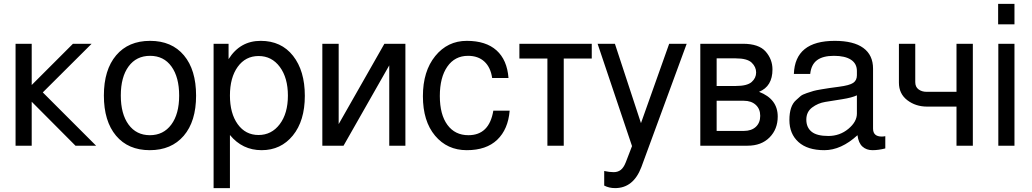

<svg xmlns="http://www.w3.org/2000/svg" viewBox="-20 -749 5305 987"><path d="M143 -524V-312L355 -524H451L200 -274L474 0H368L143 -226V0H60V-524Z M901 -257.5Q901 -352 861.5 -407Q822 -462 751.5 -462Q681 -462 641 -407.5Q601 -353 601 -258Q601 -163 641 -108.5Q681 -54 750.5 -54Q820 -54 860.5 -108.5Q901 -163 901 -257.5ZM514 -258Q514 -390 577 -464.5Q640 -539 751.5 -539Q863 -539 925.5 -464.5Q988 -390 988 -257.5Q988 -125 924.5 -51Q861 23 750 23Q639 23 576.5 -51.5Q514 -126 514 -258Z M1460 -257.5Q1460 -349 1418.5 -405Q1377 -461 1309.5 -461Q1242 -461 1202 -405.5Q1162 -350 1162 -258Q1162 -166 1202 -110.5Q1242 -55 1309 -55Q1376 -55 1418 -110.5Q1460 -166 1460 -257.5ZM1078 218V-524H1155V-445Q1214 -539 1320 -539Q1426 -539 1486.5 -462Q1547 -385 1547 -256.5Q1547 -128 1485.5 -52.5Q1424 23 1325 23Q1226 23 1162 -55V218Z M1637 -524H1721V-111L1956 -524H2064V0H1981V-413L1746 0H1637Z M2594 -348H2510Q2502 -403 2470 -432.5Q2438 -462 2386 -462Q2318 -462 2279.5 -406.5Q2241 -351 2241 -255.5Q2241 -160 2280 -107Q2319 -54 2388 -54Q2495 -54 2516 -180H2600Q2592 -84 2536 -30.5Q2480 23 2379.5 23Q2279 23 2216.5 -51.5Q2154 -126 2154 -254.5Q2154 -383 2217.5 -461Q2281 -539 2379.5 -539Q2478 -539 2532.5 -490Q2587 -441 2594 -348Z M2650 -524H3022V-448H2878V0H2794V-448H2650Z M3420 -524H3510L3277 110Q3236 218 3142 218Q3111 218 3086 205V130Q3113 136 3134.5 136Q3156 136 3171 124.5Q3186 113 3197 85L3229 2L3052 -524H3141L3275 -116Z M3799 -524Q3881 -524 3916 -484Q3951 -444 3951 -392Q3951 -305 3882 -277Q3978 -240 3978 -150Q3978 -85 3936 -42.5Q3894 0 3823 0H3580V-524ZM3664 -231V-76H3804Q3843 -76 3865.5 -97Q3888 -118 3888 -153.5Q3888 -189 3865 -210Q3842 -231 3804 -231ZM3762 -449H3664V-307H3762Q3821 -307 3844 -327.5Q3867 -348 3867 -376.5Q3867 -405 3844 -427Q3821 -449 3762 -449Z M4385 -165V-259Q4360 -247 4309.5 -239Q4259 -231 4222 -225Q4185 -219 4155 -196.5Q4125 -174 4125 -134Q4125 -94 4152 -72Q4179 -50 4238 -50Q4297 -50 4341 -86.5Q4385 -123 4385 -165ZM4061 -369Q4067 -539 4271 -539Q4368 -539 4418 -502.5Q4468 -466 4468 -396V-88Q4468 -47 4513 -47Q4522 -47 4531 -49V14Q4496 23 4465 23Q4434 23 4413.5 4.5Q4393 -14 4388 -54Q4304 23 4217.5 23Q4131 23 4084.5 -19Q4038 -61 4038 -132Q4038 -204 4072 -234Q4086 -247 4095.5 -255Q4105 -263 4127.5 -270.5Q4150 -278 4162 -281.5Q4174 -285 4204 -290Q4238 -296 4292.5 -303Q4347 -310 4366 -323Q4385 -336 4385 -362V-384Q4385 -422 4354.5 -442Q4324 -462 4267 -462Q4210 -462 4180 -439.5Q4150 -417 4145 -369Z M4601 -524H4685V-327Q4685 -302 4702 -289.5Q4719 -277 4743 -277H4897V-524H4981V0H4897V-201H4746Q4687 -201 4644 -234Q4601 -267 4601 -324Z M5195 -729V-624H5111V-729ZM5195 -524V0H5112V-524Z"/></svg>

Font: Autonym
Style: Regular
Weight: 500
Version: Version 1.0.20131126